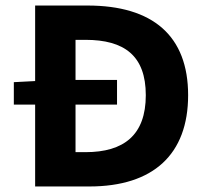

<svg xmlns="http://www.w3.org/2000/svg" viewBox="-20 -674 749 694"><path d="M253 -296H403V-385H253V-530H289C429 -530 507 -473 507 -330C507 -186 428 -124 289 -124H253ZM107 -381 30 -377V-296H107V0H303C534 0 660 -116 660 -330C660 -544 533 -654 296 -654H107Z"/></svg>

Font: Falling Sky
Style: Bd+
Weight: 400
Designer: Paul D. Hunt
Foundry: Adobe Systems Incorporated
Version: Version 1.02